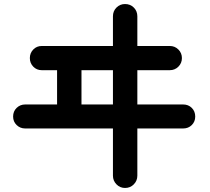

<svg xmlns="http://www.w3.org/2000/svg" viewBox="-20 -852 1040 952"><path d="M600 80Q575 80 557.5 62Q540 44 540 19V-215H105Q80 -215 62.5 -232Q45 -249 45 -274Q45 -300 62.5 -317Q80 -334 105 -334H263V-504H187Q162 -504 145 -521.5Q128 -539 128 -564Q128 -589 145 -606.5Q162 -624 187 -624H540V-771Q540 -797 557.5 -814.5Q575 -832 600 -832Q626 -832 643.5 -814.5Q661 -797 661 -771V-624H822Q847 -624 864.5 -606.5Q882 -589 882 -564Q882 -539 864.5 -521.5Q847 -504 822 -504H661V-334H888Q914 -334 931 -317Q948 -300 948 -274Q948 -249 931 -232Q914 -215 888 -215H661V19Q661 44 643.5 62Q626 80 600 80ZM384 -334H540V-504H384Z"/></svg>

Font: Zen Maru Gothic
Style: Bold
Weight: 700
Designer: Yoshimichi Ohira
Foundry: Positype
Version: Version 1.001